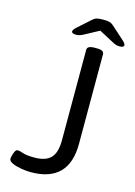

<svg xmlns="http://www.w3.org/2000/svg" viewBox="-128 -921 698 994"><g transform="rotate(15 220.5 -424.0)"><path d="M139 6Q117 6 89 1.5Q61 -3 40.5 -12Q20 -21 20 -34Q20 -39 23 -51.5Q26 -64 31.5 -75Q37 -86 45 -86Q57 -86 76 -79Q95 -72 139 -72Q198 -72 225.5 -100.5Q253 -129 253 -195V-680Q253 -691 262.5 -696.5Q272 -702 294 -702H302Q325 -702 334 -696.5Q343 -691 343 -680V-200Q343 6 139 6ZM183 -742Q158 -742 158 -754Q158 -763 176 -779L243 -839Q253 -848 264.5 -851Q276 -854 298 -854Q321 -854 332 -851Q343 -848 353 -839L420 -779Q438 -763 438 -754Q438 -742 414 -742Q396 -742 377 -753L298 -795L220 -753Q200 -742 183 -742Z"/></g></svg>

Font: Asap Semi Expanded
Style: Regular
Weight: 400
Width: 6
Designer: Pablo Cosgaya
Foundry: Omnibus-Type
Version: Version 3.001; ttfautohint (v1.8.4.7-5d5b)